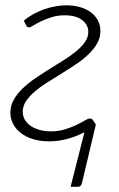

<svg xmlns="http://www.w3.org/2000/svg" viewBox="-20 -525 446 722"><path d="M229.5 -505Q255.5 -505 278.8 -498.8Q302 -492.5 319.5 -480.2Q337 -468 347.2 -450Q357.5 -432 357.5 -408Q357.5 -383 345 -361.2Q332.5 -339.5 312 -320Q291.5 -300.5 265.2 -283Q239 -265.5 211.5 -248.5Q184 -231.5 157.8 -215Q131.5 -198.5 111 -181Q90.5 -163.5 78 -144.8Q65.5 -126 65.5 -105Q65.5 -89 73.2 -75.2Q81 -61.5 95 -51.8Q109 -42 128.5 -36.5Q148 -31 171 -31Q199.5 -31 224 -38.5Q248.5 -46 267.5 -55.2Q286.5 -64.5 299.2 -72Q312 -79.5 317.5 -79.5Q326.5 -79.5 331 -71L340.5 -57L288.5 162Q285.5 177.5 272.5 177.5H245.5L297.5 -28Q266.5 -11.5 232.8 -2.5Q199 6.5 164.5 6.5Q130.5 6.5 103.5 -2Q76.5 -10.5 57.8 -25.2Q39 -40 29 -59.5Q19 -79 19 -101.5Q19 -127 31.5 -149.5Q44 -172 64.8 -192Q85.5 -212 111.8 -230Q138 -248 165.5 -265Q193 -282 219.2 -298.5Q245.5 -315 266.2 -332Q287 -349 299.5 -367Q312 -385 312 -405Q312 -432 288.5 -449.8Q265 -467.5 223.5 -467.5Q197 -467.5 174.8 -460.5Q152.5 -453.5 135.2 -445.2Q118 -437 106.5 -429.8Q95 -422.5 89.5 -422Q87 -422 84.2 -423.2Q81.5 -424.5 79 -428.5L69.5 -447Q85 -460.5 104.2 -471.2Q123.5 -482 144.5 -489.5Q165.5 -497 187 -501Q208.5 -505 229.5 -505Z"/></svg>

Font: Lato Light
Style: Italic
Weight: 300
Italic angle: -7°
Designer: Lukasz Dziedzic
Foundry: tyPoland Lukasz Dziedzic
Version: Version 2.007; 2014-02-27